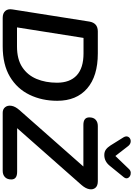

<svg xmlns="http://www.w3.org/2000/svg" viewBox="197 -1186 989 1423"><g transform="rotate(90 691.5 -474.5)"><path d="M112 0Q78 0 61 -19.5Q44 -39 50 -73L140 -643Q151 -705 213 -705H376Q544 -705 635.5 -626Q727 -547 727 -404Q727 -291 682.5 -199Q638 -107 548.5 -53.5Q459 0 323 0ZM183 -106H325Q419 -106 478 -145Q537 -184 565 -251Q593 -318 593 -402Q593 -498 538.5 -548.5Q484 -599 376 -599H261ZM816 0Q789 0 774.5 -18Q760 -36 764 -64Q768 -92 795 -123L1214 -598H906Q850 -598 850 -642Q850 -673 867.5 -689Q885 -705 914 -705H1323Q1357 -705 1372 -687Q1387 -669 1382 -641.5Q1377 -614 1351 -584L930 -107H1253Q1310 -107 1310 -64Q1310 -33 1292.5 -16.5Q1275 0 1246 0ZM1129 -753Q1105 -753 1088.5 -765Q1072 -777 1058 -799L998 -895Q988 -912 992 -925Q996 -938 1008.5 -944.5Q1021 -951 1036.5 -947.5Q1052 -944 1064 -928L1136 -835L1232 -935Q1244 -948 1259 -949Q1274 -950 1286 -942.5Q1298 -935 1301 -923Q1304 -911 1293 -897L1210 -795Q1177 -753 1129 -753Z"/></g></svg>

Font: Nunito
Style: Bold Italic
Weight: 700
Italic angle: -9°
Designer: Vernon Adams
Foundry: Vernon Adams
Version: Version 3.601; ttfautohint (v1.8.2.53-6de2)